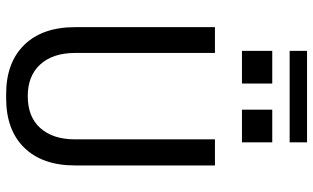

<svg xmlns="http://www.w3.org/2000/svg" viewBox="-222 -812 1043 640"><g transform="rotate(90 300.0 -491.5)"><path d="M293 10Q188 10 129 -50.5Q70 -111 70 -220V-686H156V-220Q156 -146 194 -104Q232 -62 300 -62Q369 -62 406.5 -104Q444 -146 444 -220V-686H531V-220Q531 -111 472 -50.5Q413 10 307 10ZM149 -935V-993H454V-935ZM454 -776H345V-877H454ZM258 -776H149V-877H258Z"/></g></svg>

Font: Chivo Mono Light
Style: Regular
Weight: 300
Monospace: yes
Designer: Hector Gatti
Foundry: Omnibus-Type
Version: Version 1.008